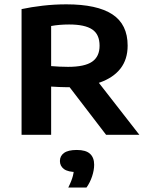

<svg xmlns="http://www.w3.org/2000/svg" viewBox="-20 -622 687 886"><path d="M79.5 0V-580Q123.5 -589.5 177.5 -595.8Q231.5 -602 286 -602Q428 -602 498.5 -555.8Q569 -509.5 569 -411.5Q569 -348 535.8 -305.5Q502.5 -263 440.2 -241.2Q378 -219.5 290.5 -219.5Q271.5 -219.5 253 -220.5Q234.5 -221.5 216 -222.5V0ZM469.5 0 258 -276H408L623 0ZM294 -313.5Q370.5 -313.5 405 -337.2Q439.5 -361 439.5 -411Q439.5 -463.5 405.5 -486.2Q371.5 -509 299 -509Q276 -509 255.2 -507.2Q234.5 -505.5 216 -502V-317Q238 -315.5 254.2 -314.5Q270.5 -313.5 294 -313.5ZM295 243.5Q311 211.5 316.5 189.2Q322 167 322 143.5L346 172H335.5Q293.5 172 275 158Q256.5 144 256.5 121Q256.5 97.5 275.5 83.8Q294.5 70 334.5 70Q376 70 395.2 87.5Q414.5 105 414.5 138Q414.5 163 405 191.8Q395.5 220.5 379 243.5Z"/></svg>

Font: Encode Sans SC SemiExpanded SemiBold
Style: Regular
Weight: 600
Width: 6
Designer: Multiple Designers
Foundry: Impallari Type
Version: Version 3.002